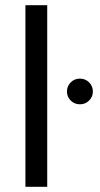

<svg xmlns="http://www.w3.org/2000/svg" viewBox="-20 -720 386 740"><path d="M78 0V-700H162V0ZM288 -318Q267 -318 252.5 -332.5Q238 -347 238 -367Q238 -388 252.5 -402.5Q267 -417 288 -417Q309 -417 323.5 -402.5Q338 -388 338 -367Q338 -347 323.5 -332.5Q309 -318 288 -318Z"/></svg>

Font: Rethink Sans
Style: Regular
Weight: 400
Designer: The Rethink Sans project authors (Hans Thiessen). DM Sans designed by Colophon Foundry.
Foundry: Rethink Communications LLC
Version: Version 1.001